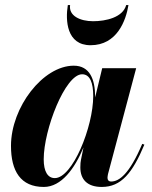

<svg xmlns="http://www.w3.org/2000/svg" viewBox="-20 -730 602 760"><path d="M257.5 -710H248.5C238.5 -649 243.5 -551 338.5 -551C443.5 -551 478.5 -649 488.5 -710H479.5C466.5 -661 399 -646 348.5 -646C298 -646 251 -667 257.5 -710ZM356.5 -347.5C356.5 -415.5 335.5 -470 272 -470C150 -470 23.5 -305.5 23.5 -152.5C23.5 -53 61.5 10 153.5 10C223 10 276 -63 310.5 -146.5L300.5 -97.5C299 -90.5 298 -81 298 -67.5C298 -21 324 10 383 10C460 10 504.5 -45.5 551.5 -157.5L543 -160.5C492 -40.5 451.5 -11.5 420 -11.5C410 -11.5 405.5 -17.5 405.5 -26C405.5 -30.5 406.5 -35.5 407.5 -41L519 -460H384.5L356.5 -344C356.5 -345.5 356.5 -346.5 356.5 -347.5ZM349 -350C349 -227.5 267 -25 197 -25C169 -25 153 -51 153 -99.5C153 -217 238 -436 305 -436C337 -436 349 -401 349 -350Z"/></svg>

Font: Bodoni* 24pt
Style: Bold Italic
Weight: 700
Italic angle: -13°
Version: Version 2.3